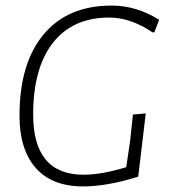

<svg xmlns="http://www.w3.org/2000/svg" viewBox="-20 -664 615 689"><path d="M380 -644Q470 -644 551 -593L534 -548H527Q449 -601 372 -601Q241 -601 170 -510.5Q99 -420 99 -253Q99 -37 280 -37Q344 -37 433 -64L447 -159L457 -253L503 -257L492 -164L476 -30Q364 5 278 5Q167 5 108.5 -61Q50 -127 50 -249Q50 -437 136.5 -540.5Q223 -644 380 -644Z"/></svg>

Font: Alegreya Sans Light
Style: Italic
Weight: 300
Italic angle: -7°
Designer: Juan Pablo del Peral
Foundry: Huerta Tipografica
Version: Version 2.007